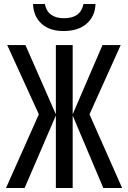

<svg xmlns="http://www.w3.org/2000/svg" viewBox="-20 -939 640 959"><path d="M174 -368 16 -714H107L259 -368V-714H343V-368L492 -714H583L427 -368L590 0H496L343 -362V0H259V-362L103 0H10ZM145 -919H204Q218 -848 300 -848Q383 -848 397 -919H457Q455 -858 413 -821Q371 -784 297 -784Q227 -784 187 -821Q147 -858 145 -919Z"/></svg>

Font: Noto Sans Mono UI
Style: Regular
Weight: 400
Monospace: yes
Designer: Monotype Design team
Foundry: Monotype Imaging Inc.
Version: Version 1.000